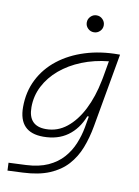

<svg xmlns="http://www.w3.org/2000/svg" viewBox="-101 -786 789 1087"><g transform="rotate(10 293.0 -242.5)"><path d="M20 234.4 18.1 189.5 117.7 185.1Q191.9 181.6 243.7 158Q295.4 134.3 328.9 96.4Q362.3 58.6 381.3 12.2Q400.4 -34.2 409.2 -82.5L420.4 -147H412.1Q382.3 -71.3 325.4 -30.5Q268.6 10.3 185.5 10.3Q44.4 10.3 44.4 -135.3Q44.4 -223.1 80.6 -294.7Q116.7 -366.2 181.9 -417Q247.1 -467.8 334.5 -495.1Q421.9 -522.5 524.4 -522.5H533.7L458.5 -98.1Q446.3 -29.3 423.6 28.8Q400.9 86.9 361.1 130.9Q321.3 174.8 259.5 200.7Q197.8 226.6 107.9 230.5ZM478 -474.6Q395.5 -466.3 325 -438Q254.4 -409.7 202.1 -365.5Q149.9 -321.3 120.6 -264.6Q91.3 -208 91.3 -142.6Q91.3 -34.7 192.9 -34.7Q259.3 -34.7 312 -76.7Q364.7 -118.7 401.9 -192.1Q439 -265.6 457.5 -359.9L461.4 -379.4ZM365.2 -621.6Q345.2 -621.6 330.8 -635.7Q316.4 -649.9 316.4 -669.9Q316.4 -689.9 330.8 -704.3Q345.2 -718.8 365.2 -718.8Q385.3 -718.8 399.7 -704.3Q414.1 -689.9 414.1 -669.9Q414.1 -649.9 399.7 -635.7Q385.3 -621.6 365.2 -621.6Z"/></g></svg>

Font: Cascadia Mono ExtraLight
Style: Italic
Weight: 200
Italic angle: -10°
Monospace: yes
Designer: Aaron Bell
Foundry: Saja Typeworks
Version: Version 2404.023; ttfautohint (v1.8.4)